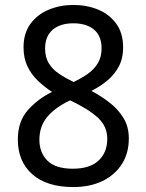

<svg xmlns="http://www.w3.org/2000/svg" viewBox="-20 -745 591 775"><path d="M276 10Q169 10 110.5 -41.5Q52 -93 52 -182Q52 -255 92.5 -300.5Q133 -346 190 -374Q158 -395 132 -420Q106 -445 90.5 -478Q75 -511 75 -554Q75 -611 103 -649Q131 -687 177 -706Q223 -725 276 -725Q331 -725 376.5 -706Q422 -687 449.5 -649Q477 -611 477 -553Q477 -510 460 -477.5Q443 -445 414.5 -421Q386 -397 349 -378Q387 -358 421.5 -331.5Q456 -305 478 -269.5Q500 -234 500 -186Q500 -126 471.5 -82Q443 -38 393 -14Q343 10 276 10ZM274 -64Q343 -64 378 -97Q413 -130 413 -185Q413 -235 375 -270Q337 -305 263 -340Q202 -311 170.5 -273Q139 -235 139 -181Q139 -129 171.5 -96.5Q204 -64 274 -64ZM277 -414Q309 -429 334.5 -447Q360 -465 375 -490Q390 -515 390 -550Q390 -600 359.5 -625.5Q329 -651 275 -651Q241 -651 215.5 -639.5Q190 -628 176 -605.5Q162 -583 162 -550Q162 -514 177 -489.5Q192 -465 218 -447.5Q244 -430 277 -414Z"/></svg>

Font: lkorean05
Style: Book
Weight: 400
Designer: Jelle Bosma - Monotype Design Team
Foundry: Monotype Imaging Inc.
Version: Version 2.003